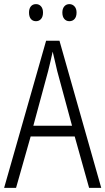

<svg xmlns="http://www.w3.org/2000/svg" viewBox="-20 -913 512 933"><path d="M413 0 343 -250H129L58 0H0L204 -715H269L472 0ZM258 -568Q253 -591 247 -615.5Q241 -640 236 -662Q231 -639 225.5 -615.5Q220 -592 214 -568L142 -302H330ZM121 -852Q121 -871 130 -882Q139 -893 155 -893Q170 -893 179.5 -882Q189 -871 189 -852Q189 -832 179.5 -821Q170 -810 155 -810Q139 -810 130 -821Q121 -832 121 -852ZM283 -852Q283 -871 292.5 -882Q302 -893 317 -893Q332 -893 342 -882Q352 -871 352 -852Q352 -832 342.5 -821Q333 -810 317 -810Q302 -810 292.5 -821Q283 -832 283 -852Z"/></svg>

Font: Noto Sans Myanmar UI Condensed Light
Style: Regular
Weight: 300
Width: 3
Designer: Monotype Design Team
Foundry: Monotype Imaging Inc.
Version: Version 2.103; ttfautohint (v1.8.4.7-5d5b)